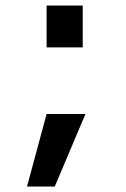

<svg xmlns="http://www.w3.org/2000/svg" viewBox="-20 -560 453 690"><path d="M77.1 110.4 147.5 -150.4H287.1L176.8 110.4ZM147.5 -389.6V-540H277.3V-389.6Z"/></svg>

Font: GenEi M Gothic v2 Medium
Style: Regular
Weight: 500
Version: Version 2.0